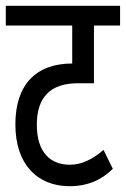

<svg xmlns="http://www.w3.org/2000/svg" viewBox="-20 -642 434 662"><path d="M394 -554V-622H0V-554H229V-423C103 -423 33 -349 33 -213C33 -75 109 0 220 0C284 0 332 -23 369 -60L337 -125C299 -93 262 -74 221 -74C155 -74 107 -115 107 -212C107 -306 153 -355 249 -355H304V-554Z"/></svg>

Font: Noto Sans Devanagari ExtraCondensed
Style: Regular
Weight: 400
Width: 2
Designer: Jelle Bosma - Monotype Design Team
Foundry: Monotype Imaging Inc.
Version: Version 2.004